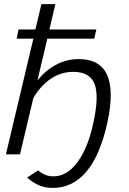

<svg xmlns="http://www.w3.org/2000/svg" viewBox="-20 -750 625 933"><path d="M362.8 -462.9Q566.9 -462.9 502.9 -159.2Q433.1 163.1 235.8 163.1Q214.8 163.1 196 158.9Q177.2 154.8 162.8 147.5Q148.4 140.1 139.4 134.3Q130.4 128.4 121.6 120.8Q112.8 113.3 111.8 112.8L165 78.1Q165.5 78.6 171.9 83.3Q178.2 87.9 183.3 91.1Q188.5 94.2 197.3 98.4Q206.1 102.5 217 104.7Q228 106.9 240.2 106.9Q305.7 106.9 356.4 38.1Q407.2 -30.8 433.1 -150.9Q462.4 -282.2 439.7 -341.6Q417 -400.9 335.9 -400.9Q277.3 -400.9 227.5 -367.7Q177.7 -334.5 142.1 -273.9L77.1 0H8.8L142.1 -562H61L69.8 -606.9H151.9L181.2 -730H249L220.2 -606.9H448.2L438 -562H210L162.1 -359.9Q202.1 -408.7 253.2 -435.8Q304.2 -462.9 362.8 -462.9Z"/></svg>

Font: Rawline
Style: Italic
Weight: 400
Italic angle: -12°
Designer: Matt McInerney, Pablo Impallari, Rodrigo Fuenzalida
Foundry: Matt McInerney, Pablo Impallari, Rodrigo Fuenzalida
Version: Version 4.020;PS 004.020;hotconv 1.0.88;makeotf.lib2.5.64775